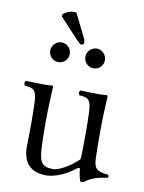

<svg xmlns="http://www.w3.org/2000/svg" viewBox="-88 -836 682 909"><g transform="rotate(10 253.5 -381.5)"><path d="M205.2 -773.4C202 -774.3 197.2 -775.2 193.2 -775.2C166 -775.2 147.6 -759.9 141.2 -754.5L139.6 -744.6L230.8 -646.5C243.6 -633 249.2 -628.5 254 -628.5C260.4 -628.5 266 -633.9 266 -638.4C266 -644.7 265.2 -651 261.2 -660ZM114 -575C114 -549 135 -528 161 -528C187 -528 208 -549 208 -575C208 -601 187 -623 161 -623C135 -623 114 -601 114 -575ZM283 -575C283 -549 304 -528 330 -528C356 -528 377 -549 377 -575C377 -601 356 -623 330 -623C304 -623 283 -601 283 -575ZM197 10C234 10 289 -10 336 -48C341 -52 350 -54 350 -47C350 -25 361 10 361 10C368 13 372 12 379 10C400 -7 427 -22 485 -29C491 -35 491 -38 485 -44C424 -49 416.9 -67 415 -114C413 -164 413 -270 415 -320C416.2 -349 419 -408 419 -408C419 -411 417 -414 412 -414C407 -413 392 -412 378 -412C347 -412 322 -413 287 -414C281 -408 281 -397 287 -391C334 -388 343.5 -376.9 346 -314C348 -264 348 -158 346 -108C345.3 -90 344 -93 331 -81C296 -50 249 -25 225 -25C165.9 -25 156.4 -48.1 153 -133C151 -183 151 -270 153 -320C154.2 -349 157 -408 157 -408C157 -411 154 -414 149 -414C144 -413 130 -412 116 -412C85 -412 60 -413 25 -414C19 -408 19 -397 25 -391C71 -387 81.5 -378 84 -316C86 -266 86 -170 84 -120C81.4 -54.1 103 10 197 10Z"/></g></svg>

Font: Libertinus Serif Display
Style: Regular
Weight: 400
Designer: Philipp H. Poll
Foundry: Khaled Hosny
Version: Version 6.1